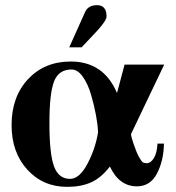

<svg xmlns="http://www.w3.org/2000/svg" viewBox="-20 -712 684 746"><path d="M249 -528 310 -664Q322 -692 357 -692Q394 -692 394 -648Q394 -633 360 -595L297 -528ZM618 -461 489 -191Q489 -183 498 -156Q510 -120 520 -102Q530 -84 535.5 -81Q541 -78 550 -78Q566 -78 578 -98Q590 -118 592 -154H617Q616 -88 590 -38Q564 12 512 12Q443 12 407 -65Q373 -21 334 -3.5Q295 14 241 14Q147 14 86 -53Q25 -120 25 -226Q25 -336 89 -404.5Q153 -473 255 -473Q382 -473 434 -352H435L464 -461ZM361 -198Q360 -226 353 -264Q346 -302 334 -343.5Q322 -385 302 -413.5Q282 -442 258 -442Q208 -442 190 -395.5Q172 -349 172 -233Q172 -114 190 -65.5Q208 -17 252 -17Q289 -17 320 -76Q351 -135 361 -198Z"/></svg>

Font: STIX
Style: Bold
Weight: 700
Designer: MicroPress Inc., with final additions and corrections provided by Coen Hoffman, Elsevier (retired)
Version: Version 1.1.1